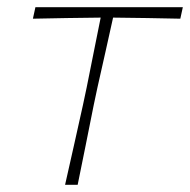

<svg xmlns="http://www.w3.org/2000/svg" viewBox="-20 -514 528 534"><path d="M161 0Q174 -57 185.5 -108.8Q197 -160.5 210.5 -221L221 -270.5Q231.5 -323.5 241 -370.5Q250.5 -417.5 260 -465H258Q213 -464.5 165.5 -463.8Q118 -463 71.5 -462L78.5 -494H488.5L481.5 -462Q436 -463 388.8 -463.8Q341.5 -464.5 297 -465H294.5Q284 -417 273.5 -370.5Q263 -324 251 -270.5L240.5 -221Q228.5 -161 218 -108.5Q207.5 -56 196 0Z"/></svg>

Font: Commissioner Loud Thin
Style: Italic
Weight: 100
Italic angle: -12°
Designer: Kostas Bartsokas
Foundry: Kostas Bartsokas
Version: Version 1.000; ttfautohint (v1.8.3)